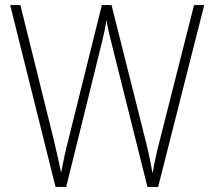

<svg xmlns="http://www.w3.org/2000/svg" viewBox="-20 -734 841 754"><path d="M782 -714H742L608 -185C595 -136 587 -98 579 -53C571 -99 564 -133 551 -185L418 -714H380L249 -187C238 -145 228 -99 220 -56C213 -90 204 -130 191 -186L60 -714H20L198 0H240L379 -563C387 -596 393 -621 398 -656C404 -618 411 -591 421 -552L559 0H601Z"/></svg>

Font: Noto Sans Gurmukhi UI SemiCondensed ExtraLight
Style: Regular
Weight: 200
Width: 4
Designer: Jelle Bosma - Monotype Design Team
Foundry: Monotype Imaging Inc.
Version: Version 2.004